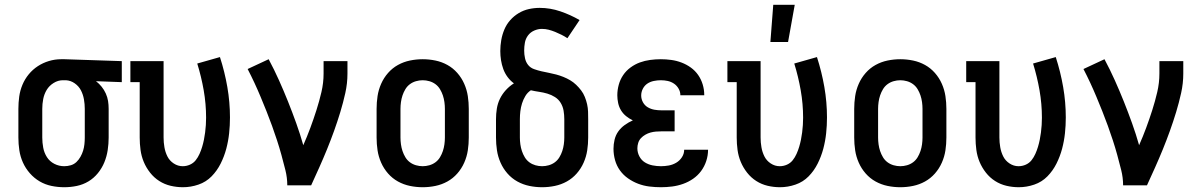

<svg xmlns="http://www.w3.org/2000/svg" viewBox="-20 -776 5040 804"><path d="M249 8Q222 8 195.5 2.5Q169 -3 146 -16.5Q123 -30 105 -50.5Q87 -71 76 -95.5Q65 -120 61 -146.5Q57 -173 57 -200V-320Q57 -346 60.5 -371.5Q64 -397 74 -421Q84 -445 100.5 -465Q117 -485 138.5 -499Q160 -513 185 -520.5Q210 -528 236 -528H250L490 -520V-432L382 -436Q395 -426 405.5 -413Q416 -400 423 -384.5Q430 -369 432.5 -353Q435 -337 435 -320V-200Q435 -174 431 -147.5Q427 -121 417 -96.5Q407 -72 390 -51Q373 -30 350.5 -16.5Q328 -3 302 2.5Q276 8 249 8ZM249 -80Q263 -80 276.5 -84Q290 -88 300 -97.5Q310 -107 317 -119.5Q324 -132 328 -145Q332 -158 333.5 -172Q335 -186 335 -200V-320Q335 -340 331.5 -360Q328 -380 319 -397.5Q310 -415 293 -427Q276 -439 256 -440H243Q223 -440 204.5 -428.5Q186 -417 175.5 -399.5Q165 -382 161 -361.5Q157 -341 157 -320V-200Q157 -179 161 -157.5Q165 -136 176.5 -118Q188 -100 207.5 -90Q227 -80 249 -80Z M746 8Q720 8 694.5 2Q669 -4 647 -18Q625 -32 608.5 -53Q592 -74 582 -98Q572 -122 568.5 -148Q565 -174 565 -200V-432H526V-520H665V-200Q665 -180 668.5 -159.5Q672 -139 681 -121Q690 -103 707.5 -91.5Q725 -80 745 -80Q761 -80 775.5 -86.5Q790 -93 799.5 -105Q809 -117 815.5 -131.5Q822 -146 826.5 -161Q831 -176 834 -191Q837 -206 839 -221.5Q841 -237 842 -252.5Q843 -268 843 -283Q843 -341 833 -398Q823 -455 806 -510L901 -537Q921 -475 932 -411.5Q943 -348 943 -284Q943 -251 939.5 -218Q936 -185 927.5 -153Q919 -121 904 -91Q889 -61 866 -37.5Q843 -14 811 -3Q779 8 746 8Z M1183 0Q1183 -32 1175 -64Q1167 -96 1158.5 -127Q1150 -158 1140 -188.5Q1130 -219 1119 -249.5Q1108 -280 1096 -310Q1084 -340 1071.5 -370Q1059 -400 1045.5 -429Q1032 -458 1017 -487L1105 -528Q1128 -485 1148 -440.5Q1168 -396 1186 -351Q1204 -306 1220.5 -260Q1237 -214 1250 -168Q1266 -204 1279.5 -240.5Q1293 -277 1305 -314.5Q1317 -352 1326 -390.5Q1335 -429 1335 -468V-520H1435V-468Q1435 -427 1426 -386.5Q1417 -346 1405 -306.5Q1393 -267 1379 -228Q1365 -189 1349.5 -151Q1334 -113 1317 -75Q1300 -37 1283 0Z M1750 8Q1723 8 1696.5 2.5Q1670 -3 1646.5 -16Q1623 -29 1605 -49.5Q1587 -70 1576 -95Q1565 -120 1561 -146.5Q1557 -173 1557 -200V-320Q1557 -347 1561 -373.5Q1565 -400 1576 -425Q1587 -450 1605 -470.5Q1623 -491 1646.5 -504Q1670 -517 1696.5 -522.5Q1723 -528 1750 -528Q1777 -528 1803.5 -522.5Q1830 -517 1853.5 -504Q1877 -491 1895 -470.5Q1913 -450 1924 -425Q1935 -400 1939 -373.5Q1943 -347 1943 -320V-200Q1943 -173 1939 -146.5Q1935 -120 1924 -95Q1913 -70 1895 -49.5Q1877 -29 1853.5 -16Q1830 -3 1803.5 2.5Q1777 8 1750 8ZM1750 -80Q1764 -80 1778 -84Q1792 -88 1803.5 -96.5Q1815 -105 1822.5 -117.5Q1830 -130 1834.5 -143.5Q1839 -157 1841 -171.5Q1843 -186 1843 -200V-320Q1843 -334 1841 -348.5Q1839 -363 1834.5 -376.5Q1830 -390 1822.5 -402.5Q1815 -415 1803.5 -423.5Q1792 -432 1778 -436Q1764 -440 1750 -440Q1736 -440 1722 -436Q1708 -432 1696.5 -423.5Q1685 -415 1677.5 -402.5Q1670 -390 1665.5 -376.5Q1661 -363 1659 -348.5Q1657 -334 1657 -320V-200Q1657 -186 1659 -171.5Q1661 -157 1665.5 -143.5Q1670 -130 1677.5 -117.5Q1685 -105 1696.5 -96.5Q1708 -88 1722 -84Q1736 -80 1750 -80Z M2250 8Q2223 8 2196.5 2.5Q2170 -3 2146.5 -16Q2123 -29 2105 -49.5Q2087 -70 2076 -95Q2065 -120 2061 -146.5Q2057 -173 2057 -200V-277Q2057 -299 2060.5 -321Q2064 -343 2073.5 -362.5Q2083 -382 2098 -398.5Q2113 -415 2132 -427Q2117 -438 2105.5 -453.5Q2094 -469 2087.5 -487Q2081 -505 2078 -524Q2075 -543 2075 -562Q2075 -585 2079 -608Q2083 -631 2092 -652.5Q2101 -674 2116.5 -691.5Q2132 -709 2152 -721Q2172 -733 2194.5 -738Q2217 -743 2240 -743Q2284 -743 2326.5 -728.5Q2369 -714 2407 -692L2356 -616Q2344 -624 2331 -630.5Q2318 -637 2304.5 -642.5Q2291 -648 2277.5 -651.5Q2264 -655 2249 -655Q2233 -655 2217 -648Q2201 -641 2191 -627.5Q2181 -614 2178 -597.5Q2175 -581 2175 -564Q2175 -548 2178.5 -532Q2182 -516 2191.5 -504Q2201 -492 2216.5 -486.5Q2232 -481 2247.5 -477.5Q2263 -474 2278.5 -471Q2294 -468 2309 -464Q2324 -460 2339 -454Q2354 -448 2367.5 -440Q2381 -432 2392.5 -421Q2404 -410 2413.5 -397.5Q2423 -385 2429 -370Q2435 -355 2438.5 -339.5Q2442 -324 2442.5 -308.5Q2443 -293 2443 -277V-200Q2443 -173 2439 -146.5Q2435 -120 2424 -95Q2413 -70 2395 -49.5Q2377 -29 2353.5 -16Q2330 -3 2303.5 2.5Q2277 8 2250 8ZM2250 -80Q2264 -80 2278 -84Q2292 -88 2303.5 -96.5Q2315 -105 2322.5 -117.5Q2330 -130 2334.5 -143.5Q2339 -157 2341 -171.5Q2343 -186 2343 -200V-277Q2343 -295 2340 -312.5Q2337 -330 2328 -345Q2319 -360 2304 -369.5Q2289 -379 2272 -384Q2255 -389 2237.5 -391.5Q2220 -394 2203 -398Q2189 -389 2180 -374Q2171 -359 2166 -343Q2161 -327 2159 -310.5Q2157 -294 2157 -277V-200Q2157 -186 2159 -171.5Q2161 -157 2165.5 -143.5Q2170 -130 2177.5 -117.5Q2185 -105 2196.5 -96.5Q2208 -88 2222 -84Q2236 -80 2250 -80Z M2748 8Q2723 8 2699 5Q2675 2 2652.5 -6.5Q2630 -15 2610 -29Q2590 -43 2576 -62.5Q2562 -82 2555.5 -105.5Q2549 -129 2549 -153Q2549 -172 2553.5 -191Q2558 -210 2569 -225.5Q2580 -241 2596 -252.5Q2612 -264 2630 -272Q2615 -279 2602 -289.5Q2589 -300 2580.5 -314Q2572 -328 2568.5 -344.5Q2565 -361 2565 -377Q2565 -399 2571 -421Q2577 -443 2589.5 -461.5Q2602 -480 2620.5 -493.5Q2639 -507 2659.5 -514.5Q2680 -522 2702.5 -525Q2725 -528 2747 -528Q2769 -528 2791 -525Q2813 -522 2834 -514Q2855 -506 2873 -493Q2891 -480 2903.5 -462Q2916 -444 2922.5 -422.5Q2929 -401 2929 -379V-377H2829V-378Q2829 -392 2821.5 -405Q2814 -418 2802 -426Q2790 -434 2776 -437Q2762 -440 2747 -440Q2733 -440 2718 -437Q2703 -434 2691 -426Q2679 -418 2672 -404.5Q2665 -391 2665 -376Q2665 -361 2672.5 -347.5Q2680 -334 2693 -326.5Q2706 -319 2720.5 -316.5Q2735 -314 2750 -314H2805V-226H2750Q2738 -226 2726.5 -225Q2715 -224 2704 -221Q2693 -218 2682.5 -212Q2672 -206 2664 -197.5Q2656 -189 2652.5 -177.5Q2649 -166 2649 -155Q2649 -137 2657.5 -121Q2666 -105 2680.5 -96Q2695 -87 2712.5 -83.5Q2730 -80 2748 -80Q2764 -80 2780.5 -83Q2797 -86 2811.5 -94.5Q2826 -103 2835.5 -117.5Q2845 -132 2845 -149H2945Q2945 -125 2937.5 -102Q2930 -79 2916 -60Q2902 -41 2882.5 -27.5Q2863 -14 2840.5 -6Q2818 2 2794.5 5Q2771 8 2748 8Z M3246 8Q3220 8 3194.5 2Q3169 -4 3147 -18Q3125 -32 3108.5 -53Q3092 -74 3082 -98Q3072 -122 3068.5 -148Q3065 -174 3065 -200V-432H3026V-520H3165V-200Q3165 -180 3168.5 -159.5Q3172 -139 3181 -121Q3190 -103 3207.5 -91.5Q3225 -80 3245 -80Q3261 -80 3275.5 -86.5Q3290 -93 3299.5 -105Q3309 -117 3315.5 -131.5Q3322 -146 3326.5 -161Q3331 -176 3334 -191Q3337 -206 3339 -221.5Q3341 -237 3342 -252.5Q3343 -268 3343 -283Q3343 -341 3333 -398Q3323 -455 3306 -510L3401 -537Q3421 -475 3432 -411.5Q3443 -348 3443 -284Q3443 -251 3439.5 -218Q3436 -185 3427.5 -153Q3419 -121 3404 -91Q3389 -61 3366 -37.5Q3343 -14 3311 -3Q3279 8 3246 8ZM3206 -600 3218 -756H3308L3280 -600Z M3750 8Q3723 8 3696.5 2.5Q3670 -3 3646.5 -16Q3623 -29 3605 -49.5Q3587 -70 3576 -95Q3565 -120 3561 -146.5Q3557 -173 3557 -200V-320Q3557 -347 3561 -373.5Q3565 -400 3576 -425Q3587 -450 3605 -470.5Q3623 -491 3646.5 -504Q3670 -517 3696.5 -522.5Q3723 -528 3750 -528Q3777 -528 3803.5 -522.5Q3830 -517 3853.5 -504Q3877 -491 3895 -470.5Q3913 -450 3924 -425Q3935 -400 3939 -373.5Q3943 -347 3943 -320V-200Q3943 -173 3939 -146.5Q3935 -120 3924 -95Q3913 -70 3895 -49.5Q3877 -29 3853.5 -16Q3830 -3 3803.5 2.5Q3777 8 3750 8ZM3750 -80Q3764 -80 3778 -84Q3792 -88 3803.5 -96.5Q3815 -105 3822.5 -117.5Q3830 -130 3834.5 -143.5Q3839 -157 3841 -171.5Q3843 -186 3843 -200V-320Q3843 -334 3841 -348.5Q3839 -363 3834.5 -376.5Q3830 -390 3822.5 -402.5Q3815 -415 3803.5 -423.5Q3792 -432 3778 -436Q3764 -440 3750 -440Q3736 -440 3722 -436Q3708 -432 3696.5 -423.5Q3685 -415 3677.5 -402.5Q3670 -390 3665.5 -376.5Q3661 -363 3659 -348.5Q3657 -334 3657 -320V-200Q3657 -186 3659 -171.5Q3661 -157 3665.5 -143.5Q3670 -130 3677.5 -117.5Q3685 -105 3696.5 -96.5Q3708 -88 3722 -84Q3736 -80 3750 -80Z M4246 8Q4220 8 4194.5 2Q4169 -4 4147 -18Q4125 -32 4108.5 -53Q4092 -74 4082 -98Q4072 -122 4068.5 -148Q4065 -174 4065 -200V-432H4026V-520H4165V-200Q4165 -180 4168.5 -159.5Q4172 -139 4181 -121Q4190 -103 4207.5 -91.5Q4225 -80 4245 -80Q4261 -80 4275.5 -86.5Q4290 -93 4299.5 -105Q4309 -117 4315.5 -131.5Q4322 -146 4326.5 -161Q4331 -176 4334 -191Q4337 -206 4339 -221.5Q4341 -237 4342 -252.5Q4343 -268 4343 -283Q4343 -341 4333 -398Q4323 -455 4306 -510L4401 -537Q4421 -475 4432 -411.5Q4443 -348 4443 -284Q4443 -251 4439.5 -218Q4436 -185 4427.5 -153Q4419 -121 4404 -91Q4389 -61 4366 -37.5Q4343 -14 4311 -3Q4279 8 4246 8Z M4683 0Q4683 -32 4675 -64Q4667 -96 4658.5 -127Q4650 -158 4640 -188.5Q4630 -219 4619 -249.5Q4608 -280 4596 -310Q4584 -340 4571.5 -370Q4559 -400 4545.5 -429Q4532 -458 4517 -487L4605 -528Q4628 -485 4648 -440.5Q4668 -396 4686 -351Q4704 -306 4720.5 -260Q4737 -214 4750 -168Q4766 -204 4779.5 -240.5Q4793 -277 4805 -314.5Q4817 -352 4826 -390.5Q4835 -429 4835 -468V-520H4935V-468Q4935 -427 4926 -386.5Q4917 -346 4905 -306.5Q4893 -267 4879 -228Q4865 -189 4849.5 -151Q4834 -113 4817 -75Q4800 -37 4783 0Z"/></svg>

Font: Iosevka Curly Slab Semibold
Style: Regular
Weight: 600
Monospace: yes
Designer: Belleve Invis
Foundry: Belleve Invis
Version: Version 22.1.2; ttfautohint (v1.8.4)